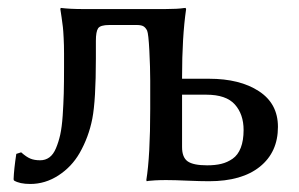

<svg xmlns="http://www.w3.org/2000/svg" viewBox="-20 -453 752 483"><path d="M438 -258.8V-254.9H505.9Q583.5 -254.9 631.3 -223.6Q679.2 -192.4 679.2 -133.8Q679.2 -70.3 633.8 -33.7Q588.4 2.9 505.9 2.9Q484.9 2.9 451.9 1.5Q418.9 0 397.9 0Q382.3 0 370.1 0.7Q357.9 1.5 353.5 2L349.1 2.9L348.1 0Q357.9 -60.1 357.9 -179.2V-250Q357.9 -283.2 355.7 -325.7Q353.5 -368.2 350.1 -376Q346.2 -383.8 340.6 -387Q335 -390.1 324.2 -390.1H254.9Q232.4 -390.1 226.8 -381.8Q221.2 -373.5 221.2 -350.1V-306.2Q221.2 -200.7 212.2 -154.3Q203.1 -107.9 180.2 -67.9Q160.2 -33.2 127 -11.7Q93.8 9.8 56.2 9.8Q29.3 9.8 15.1 1L14.2 -2Q15.1 -27.3 21 -65.9L33.2 -69.8Q46.4 -58.1 56.4 -54Q66.4 -49.8 81.1 -49.8Q94.2 -49.8 104.2 -57.1Q114.3 -64.5 120.8 -80.1Q127.4 -95.7 131.6 -114.5Q135.7 -133.3 137.7 -162.1Q139.6 -190.9 140.4 -218Q141.1 -245.1 141.1 -283.2V-318.8Q141.1 -339.8 140.1 -357.9Q139.2 -376 138.2 -384.8Q137.2 -393.6 135 -408.9Q132.8 -424.3 131.8 -430.2L132.8 -433.1Q155.8 -430.2 189.9 -430.2H395Q410.2 -430.2 423.1 -430.9Q436 -431.6 441.4 -432.6L446.8 -433.1L448.2 -430.2Q438 -359.9 438 -258.8ZM438 -83Q438 -57.1 452.1 -47.1Q466.3 -37.1 501 -37.1Q521.5 -37.1 536.6 -40.8Q551.8 -44.4 565.2 -53.7Q578.6 -63 585.7 -81.3Q592.8 -99.6 592.8 -126Q592.8 -165.5 570.8 -190.2Q548.8 -214.8 499 -214.8H438Z"/></svg>

Font: Linear Smooth
Style: Regular
Weight: 400
Designer: Philipp H. Poll, Flanker
Foundry: Philipp H. Poll, reworked by Flanker
Version: Version 1.061 | FøM Fix